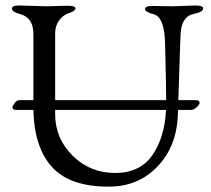

<svg xmlns="http://www.w3.org/2000/svg" viewBox="-20 -673 778 707"><path d="M728 -642.1Q728 -628.9 694.8 -622.1Q647.9 -613.3 645 -546.9Q644 -537.1 636.7 -304.2H701.2Q715.3 -304.2 714.8 -293Q714.8 -288.1 704.1 -277.8Q692.9 -268.1 683.1 -268.1H635.7Q635.3 -259.3 634.8 -250Q630.9 -133.8 559.6 -59.6Q488.3 14.6 379.9 14.2Q237.8 14.6 171.9 -57.6Q106 -129.9 103 -268.1H40Q25.9 -268.1 25.9 -277.8Q26.4 -284.2 34.2 -293.9Q42 -303.7 49.8 -304.2H103V-546.9Q103 -606.9 57.1 -620.1Q23.9 -628.9 23.9 -641.1Q23.9 -653.3 53.2 -652.8L148.9 -649.9L229 -651.9Q257.8 -651.9 257.8 -642.1Q257.8 -632.8 234.4 -625Q210.9 -617.2 196.8 -596.7Q182.6 -576.2 183.1 -548.8V-304.2H591.8Q591.8 -366.7 587.9 -511.2Q585.9 -609.4 546.9 -620.1Q513.7 -628.9 514.2 -640.1Q514.2 -651.4 543 -650.9L618.2 -649.9L699.2 -652.8Q728 -652.8 728 -642.1ZM183.1 -268.1V-252.9Q183.1 -163.1 247.6 -99.6Q312 -36.1 403.8 -36.1Q495.6 -36.1 541 -101.6Q586.4 -167 591.3 -268.1Z"/></svg>

Font: EBGaramond
Style: Regular
Weight: 400
Version: Version 000.012g